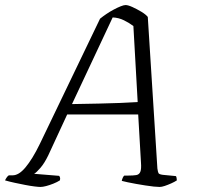

<svg xmlns="http://www.w3.org/2000/svg" viewBox="-47 -740 781 760"><path d="M113 0Q106 0 89.5 -2Q73 -4 52.5 -8Q32 -12 11 -16.5Q-10 -21 -27 -26Q-25 -31 -20.5 -37.5Q-16 -44 -12 -46H3Q15 -46 27.5 -53.5Q40 -61 53.5 -77Q67 -93 81.5 -116.5Q96 -140 111 -171L349 -666Q360 -675 374 -684.5Q388 -694 403 -702Q418 -710 430.5 -715Q443 -720 450 -720Q460 -720 477.5 -712Q495 -704 512.5 -693.5Q530 -683 538 -673L576 -73Q578 -59 580.5 -54.5Q583 -50 597 -48L649 -43Q651 -42 652 -35.5Q653 -29 653 -26Q644 -20 630.5 -14Q617 -8 605 -4Q593 0 585 0Q577 0 561.5 -1.5Q546 -3 528 -6Q510 -9 492 -12Q474 -15 458.5 -18.5Q443 -22 435 -24Q436 -30 439 -36.5Q442 -43 445 -45H460Q481 -45 492.5 -47Q504 -49 508.5 -60Q513 -71 511 -97L500 -287H219L144 -125Q129 -94 113 -75.5Q97 -57 88 -52L187 -44Q189 -42 190.5 -37.5Q192 -33 190 -26Q179 -19 164 -13Q149 -7 135.5 -3.5Q122 0 113 0ZM238 -328Q298 -329 344.5 -330Q391 -331 429 -332.5Q467 -334 498 -336L481 -637Q465 -649 444 -659.5Q423 -670 399 -671Z"/></svg>

Font: Texturina Medium 12pt Thin
Style: Italic
Weight: 250
Italic angle: -11°
Version: Version 1.002